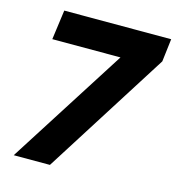

<svg xmlns="http://www.w3.org/2000/svg" viewBox="-105 -787 805 876"><g transform="rotate(15 298.0 -348.5)"><path d="M39 0H210L583 -589L596 -697H91L72 -557H394Z"/></g></svg>

Font: HK Grotesk Black
Style: Italic
Weight: 900
Italic angle: -16°
Designer: Alfredo Marco Pradil
Foundry: Hanken Design Co.
Version: Version 3.001;FEAKit 1.0